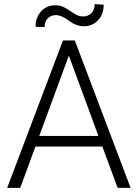

<svg xmlns="http://www.w3.org/2000/svg" viewBox="-20 -906 665 926"><path d="M473.6 -199.2H150.9L77.6 0H14.6L283.7 -710.9H340.8L609.9 0H547.4ZM169.4 -250.5H454.6L312 -637.7ZM480 -883.3Q480 -836.4 452.4 -807.9Q424.8 -779.3 384.8 -779.3Q347.7 -779.3 312.3 -806.2Q276.9 -833 249 -833Q226.1 -833 210.7 -817.9Q195.3 -802.7 195.3 -775.4L151.4 -776.9Q151.4 -821.8 178 -851.1Q204.6 -880.4 246.6 -880.4Q270 -880.4 286.6 -872.1Q303.2 -863.8 317.9 -853.5Q332.5 -843.3 347.4 -835Q362.3 -826.7 382.3 -826.7Q404.8 -826.7 420.7 -842.8Q436.5 -858.9 436.5 -886.2Z"/></svg>

Font: RobotoInd Light
Style: Regular
Weight: 300
Designer: Google
Version: Version 2.001151; 2014